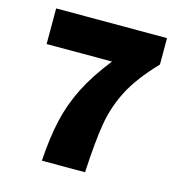

<svg xmlns="http://www.w3.org/2000/svg" viewBox="-104 -790 845 885"><g transform="rotate(15 319.0 -347.5)"><path d="M368 -525H56V-695H585V-569Q499 -479 458.5 -401.5Q418 -324 403 -238.5Q388 -153 380 0H174Q181 -111 200 -195Q219 -279 259 -358.5Q299 -438 368 -525Z"/></g></svg>

Font: Nebula Sans Black
Style: Regular
Weight: 900
Designer: Paul D. Hunt for Adobe (as Source Sans)
Foundry: Nebula Entertainment & Broadcasting LLC
Version: Version 1.010